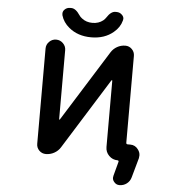

<svg xmlns="http://www.w3.org/2000/svg" viewBox="-68 -1029 1136 1229"><g transform="rotate(5 500.0 -414.5)"><path d="M745.1 136.7Q723.6 136.7 710 119.1Q700.2 107.4 700.2 92.8Q700.2 86.9 702.1 80.1L726.6 -11.7Q727.5 -14.6 725.6 -17.6Q723.6 -20.5 719.7 -20.5Q687.5 -20.5 664.6 -43.5Q641.6 -66.4 641.6 -99.6V-525.4Q641.6 -527.3 639.6 -527.8Q637.7 -528.3 635.7 -526.4L351.6 -71.3Q336.9 -47.9 312 -34.2Q287.1 -20.5 258.8 -20.5Q233.4 -20.5 215.8 -38.1Q198.2 -55.7 198.2 -81.1V-693.4Q198.2 -718.8 216.8 -737.3Q235.4 -755.9 261.2 -755.9Q287.1 -755.9 305.7 -737.3Q324.2 -718.8 324.2 -693.4V-250Q324.2 -248 326.2 -247.6Q328.1 -247.1 329.1 -249L614.3 -705.1Q628.9 -728.5 653.3 -742.2Q677.7 -755.9 706.1 -755.9Q730.5 -755.9 748 -738.3Q765.6 -720.7 765.6 -695.3V-137.7Q765.6 -127.9 775.4 -127.9H792Q824.2 -127.9 842.8 -101.6Q856.4 -84 856.4 -63.5Q856.4 -54.7 854.5 -45.9L819.3 80.1Q812.5 105.5 792 121.1Q771.5 136.7 745.1 136.7ZM338.9 -837.9Q299.8 -870.1 287.1 -915Q286.1 -920.9 286.1 -925.8Q286.1 -939.5 295.9 -950.2Q310.5 -965.8 332 -965.8H339.8Q368.2 -965.8 395.5 -924.8Q402.3 -914.1 414.1 -905.3Q442.4 -882.8 482.4 -882.8Q522.5 -882.8 550.8 -905.3Q561.5 -914.1 568.4 -924.8Q594.7 -965.8 623 -965.8H630.9Q652.3 -965.8 667 -950.2Q677.7 -939.5 677.7 -925.8Q677.7 -920.9 675.8 -915Q664.1 -870.1 625 -837.9Q568.4 -790 482.4 -790Q396.5 -790 338.9 -837.9Z"/></g></svg>

Font: Rounded-X Mgen+ 2m medium
Style: Regular
Weight: 500
Designer: [Source Han Sans]
Ryoko NISHIZUKA  (kana & ideographs); Paul D. Hunt (Latin, Greek & Cyrillic); Wenlong ZHANG  (bopomofo
Version: Version 1.059.20150602